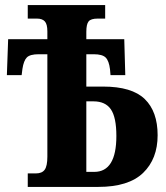

<svg xmlns="http://www.w3.org/2000/svg" viewBox="-20 -734 650 754"><path d="M89 -53H121Q145 -53 155.5 -67.5Q166 -82 166 -119V-521H132Q98 -521 85.5 -508.5Q73 -496 68 -463L65 -439H7L12 -580H166V-611Q166 -639 156 -650Q146 -661 125 -661H89V-714H393V-661H364Q337 -661 328 -650Q319 -639 319 -609V-580H468L472 -439H414L412 -462Q408 -495 395 -508Q382 -521 348 -521H319V-394H385Q498 -394 548.5 -345Q599 -296 599 -203Q599 -110 542 -55Q485 0 366 0H89ZM350 -59Q437 -59 437 -200Q437 -273 415.5 -304.5Q394 -336 347 -336H319V-59Z"/></svg>

Font: Noto Serif CondExtraBold
Style: Regular
Weight: 800
Width: 3
Designer: Monotype Design Team
Foundry: Monotype Imaging Inc.
Version: Version 1.001